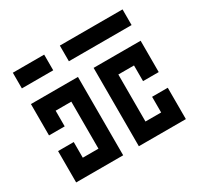

<svg xmlns="http://www.w3.org/2000/svg" viewBox="-149 -880 1097 1061"><g transform="rotate(-30 400.0 -350.0)"><path d="M50 -700V-600H250V-700ZM350 -600H750V-700H350ZM50 -500V-300H150V-400H250V-100H150V-200H50V0H350V-500ZM450 -500V0H750V-200H650V-100H550V-400H650V-300H750V-500Z"/></g></svg>

Font: Mourier
Style: Regular
Weight: 400
Designer: Eric Mourier
Foundry: Velvetyne Type Foundry
Version: Version 2.000;hotconv 1.0.109;makeotfexe 2.5.65596